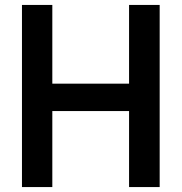

<svg xmlns="http://www.w3.org/2000/svg" viewBox="-20 -758 736 778"><path d="M69 0V-738H192V-419H503V-738H627V0H503V-308H192V0Z"/></svg>

Font: Exo Thin SemiBold
Style: Regular
Weight: 600
Version: Version 2.000